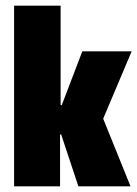

<svg xmlns="http://www.w3.org/2000/svg" viewBox="-20 -661 487 681"><path d="M443 0 346 -240 447 -479H272L199 -288H195V-641H30V0H193V-184H197L258 0Z"/></svg>

Font: Passion One
Style: Regular
Weight: 400
Designer: Alejandro Lo Celso
Foundry: Fontstage
Version: Version 1.001